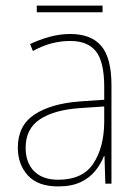

<svg xmlns="http://www.w3.org/2000/svg" viewBox="-20 -659 498 689"><path d="M232 -537Q307 -537 343.5 -494Q380 -451 380 -353V0H358L355 -99H353Q342 -71 322 -46Q302 -21 269.5 -5.5Q237 10 189 10Q116 10 80 -29.5Q44 -69 44 -129Q44 -208 103 -247.5Q162 -287 266 -295L354 -301V-347Q354 -437 324.5 -474.5Q295 -512 232 -512Q200 -512 167.5 -504Q135 -496 98 -476L88 -501Q122 -517 158.5 -527Q195 -537 232 -537ZM267 -271Q175 -265 123.5 -231Q72 -197 72 -129Q72 -75 102.5 -44.5Q133 -14 189 -14Q276 -14 314.5 -71.5Q353 -129 354 -220V-277ZM348 -639V-615H112V-639Z"/></svg>

Font: Noto Sans SemiCondensed Thin
Style: Regular
Weight: 100
Width: 4
Designer: Monotype Design Team
Foundry: Monotype Imaging Inc.
Version: Version 2.013; ttfautohint (v1.8.4.7-5d5b)